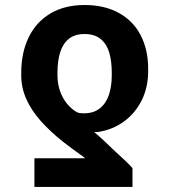

<svg xmlns="http://www.w3.org/2000/svg" viewBox="-20 -557 665 755"><path d="M115.4 178.2V65.3H314.9Q306.4 57.7 297.4 51.9Q282 41.3 264.5 28.2Q246.9 15.1 228.1 0.6Q176 -41 140.2 -81.4Q104.3 -121.7 83.9 -166.6Q63.5 -211.6 63.5 -261V-270.7Q63.5 -350.2 92.9 -410.5Q122.2 -470.7 178.2 -504Q234.2 -537.3 312.6 -537.3Q390.9 -537.3 447.4 -506.1Q503.9 -475 533.2 -418.3Q562.6 -361.5 562.6 -286.7V-277Q562.6 -213.8 537.3 -162.7Q511.9 -111.6 467.5 -79.3Q423 -47 367.6 -38.3Q361.7 -38 358.5 -37.8Q355.4 -37.7 350.2 -37.7Q365 -25.7 386.9 -5.4Q408.9 14.9 434.9 40.1Q458.1 61.2 472.4 74.8Q486.7 88.4 501 104V178.2ZM312.6 -423.2Q273.8 -423.2 250.3 -403.9Q226.8 -384.6 216.4 -351Q206 -317.3 206 -270.7V-261Q206 -226.9 216.4 -198Q226.7 -169.2 244.2 -148.4Q261.6 -127.6 283 -115.4Q288.9 -113.1 295.2 -112.2Q301.4 -111.4 310.1 -111.4Q348.2 -111.4 372.8 -131.1Q397.3 -150.8 408.4 -184.3Q419.5 -217.7 419.5 -261V-270.7Q419.5 -316.1 409.8 -349.6Q400.2 -383.1 376.4 -403.1Q352.7 -423.2 312.6 -423.2Z"/></svg>

Font: Pretendard Variable
Style: Regular
Weight: 400
Designer: Base glyphs from Inter by Rasmus Andersson; Hangul glyphs from Noto Sans CJK(Source Han Sans) by Jang Soo-young and Kang
Foundry: Kil Hyung-jin
Version: Version 1.100;FEAKit 1.0